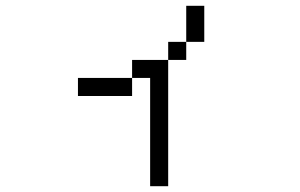

<svg xmlns="http://www.w3.org/2000/svg" viewBox="-20 -520 1040 665"><path d="M500 -250Q500 -250 500 125H562.5V-312.5H437.5V-250H250V-187.5H437.5V-250ZM562.5 -312.5H625V-375H562.5ZM625 -375H687.5Q687.5 -375 687.5 -500H625Q625 -500 625 -375Z"/></svg>

Font: BFUnifontExMono
Style: Regular
Weight: 500
Version: Version 15.0.06